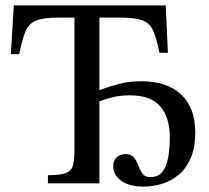

<svg xmlns="http://www.w3.org/2000/svg" viewBox="-20 -677 771 709"><path d="M510 12Q456 12 427 -10Q398 -32 398 -63Q398 -84 411 -96Q424 -108 443 -108Q465 -108 475 -95Q485 -82 491 -65.5Q497 -49 506 -36Q515 -23 535 -23Q564 -23 579.5 -42.5Q595 -62 601 -95.5Q607 -129 607 -170Q607 -243 572 -284Q537 -325 460 -325Q428 -325 403 -319.5Q378 -314 347 -303V0H157V-30Q205 -30 225.5 -39Q246 -48 250.5 -70.5Q255 -93 255 -132V-612H196Q141 -612 113.5 -601Q86 -590 74 -561Q62 -532 51 -477H20L31 -657H592L600 -482H569Q558 -535 546 -563Q534 -591 507 -601.5Q480 -612 424 -612H347V-344Q384 -358 421 -367.5Q458 -377 502 -377Q596 -377 648.5 -328.5Q701 -280 701 -188Q701 -131 684 -92.5Q667 -54 639 -31Q611 -8 577.5 2Q544 12 510 12Z"/></svg>

Font: STIX Two Text
Style: Regular
Weight: 400
Designer: Ross Mills, John Hudson & Paul Hanslow, Tiro Typeworks Ltd; with prior portions MicroPress Inc., and Coen Hoffman.
Foundry: Tiro Typeworks Ltd
Version: Version 2.13 b171